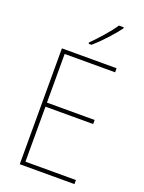

<svg xmlns="http://www.w3.org/2000/svg" viewBox="-174 -1031 835 1112"><g transform="rotate(20 244.0 -475.5)"><path d="M431 0H94V-714H431V-689H120V-389H414V-364H120V-25H431ZM389 -944Q363 -909 323.5 -866Q284 -823 248 -792H230V-800Q264 -834 300 -875Q336 -916 359 -951H389Z"/></g></svg>

Font: Noto Sans Lao Looped SemiCondensed Thin
Style: Regular
Weight: 100
Width: 4
Designer: Mark Frömberg, Ben Mitchell
Foundry: The Fontpad Ltd
Version: Version 1.002; ttfautohint (v1.8.4.7-5d5b)